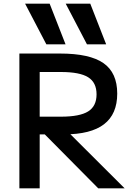

<svg xmlns="http://www.w3.org/2000/svg" viewBox="-20 -1020 729 1040"><path d="M231 -780 116 -1000H249L335 -780ZM451 -780 336 -1000H469L555 -780ZM85 0V-730H305Q466 -730 540.5 -678Q615 -626 615 -513Q615 -402 543.5 -347Q472 -292 326 -292H140V-388H310Q412 -388 457.5 -416.5Q503 -445 503 -509Q503 -573 457.5 -601.5Q412 -630 310 -630H195V0ZM512 0 181 -334H320L655 0Z"/></svg>

Font: M PLUS 1 Medium
Style: Regular
Weight: 500
Designer: Coji Morishita
Foundry: UNDERFOREST DESIGN
Version: Version 1.001